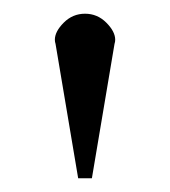

<svg xmlns="http://www.w3.org/2000/svg" viewBox="-20 -714 248 280"><path d="M94 -454 61 -650Q60 -653 60 -656Q60 -668 73 -681Q86 -694 104 -694Q122 -694 135 -681Q148 -668 148 -656Q148 -653 147 -650L114 -454Z"/></svg>

Font: New Athena Unicode
Style: Regular
Weight: 400
Designer: J. Rusten 1997; rev. by R. Hancock 2001, 2002, rev. by D. Mastronarde 2002-2021
Foundry: GreekKeys New Athena Unicode
Version: Version 5.008